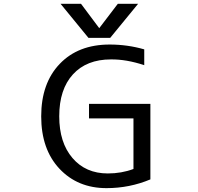

<svg xmlns="http://www.w3.org/2000/svg" viewBox="-20 -976 1040 1008"><path d="M598.6 -956.1H705.1L558.6 -777.3H444.3L297.9 -956.1H405.3L501 -828.1ZM555.7 -742.2Q649.4 -742.2 737.3 -716.8V-633.8Q643.6 -665 562.5 -664.1Q434.6 -664.1 362.8 -585.4Q291 -506.8 291 -365.2Q291 -227.5 360.4 -146.5Q429.7 -65.4 545.9 -65.4Q618.2 -65.4 680.7 -88.9V-354.5H447.3V-430.7H769.5V-34.2Q660.2 11.7 539.1 11.7Q387.7 11.7 292 -90.3Q196.3 -192.4 196.3 -365.2Q196.3 -539.1 293.5 -640.6Q390.6 -742.2 555.7 -742.2Z"/></svg>

Font: Gen Shin Gothic Monospace Regular
Style: Regular
Weight: 400
Designer: [Source Han Sans]
Ryoko NISHIZUKA  (kana & ideographs); Paul D. Hunt (Latin, Greek & Cyrillic); Wenlong ZHANG  (bopomofo
Version: Version 1.002.20150607